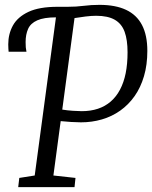

<svg xmlns="http://www.w3.org/2000/svg" viewBox="-20 -771 627 791"><path d="M55 0 59.5 -38 123 -48 210.5 -699.5 200.5 -718.5 216.5 -743H259Q294 -743 325 -747Q356 -751 390 -751Q455.5 -751 499.2 -730.5Q543 -710 565 -668Q587 -626 587 -561.5Q587 -504 573.2 -457.2Q559.5 -410.5 534.5 -375Q509.5 -339.5 475.2 -315.2Q441 -291 399.8 -279Q358.5 -267 313.5 -267Q297 -267 272.5 -268.5Q248 -270 230 -272L200 -48L291 -38L287 0ZM316.5 -313Q353.5 -313 383.5 -323Q413.5 -333 436.2 -352.8Q459 -372.5 474.5 -401.8Q490 -431 497.8 -469.5Q505.5 -508 505.5 -555.5Q505.5 -606.5 493.5 -639.8Q481.5 -673 453 -689.5Q424.5 -706 376 -706Q357 -706 332.5 -703Q308 -700 287 -696.5L236.5 -319.5Q257.5 -316 280.8 -314.5Q304 -313 316.5 -313ZM15.5 -558Q15 -565 14.5 -571.5Q14 -578 14 -588.5Q14 -631 33.2 -666Q52.5 -701 97 -722Q141.5 -743 217 -743L211 -699.5Q161 -699.5 133.5 -687.2Q106 -675 95.8 -652Q85.5 -629 85.5 -597.5Q85.5 -585 86.2 -576.2Q87 -567.5 89 -558Z"/></svg>

Font: Merriweather 24pt SemiCondensed Light
Style: Italic
Weight: 300
Width: 4
Italic angle: -7.8°
Designer: Eben Sorkin
Foundry: Eben Sorkin
Version: Version 2.101